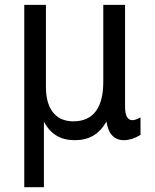

<svg xmlns="http://www.w3.org/2000/svg" viewBox="-20 -567 642 796"><path d="M162.1 209V-62Q183.6 -22.9 214.8 -4.4Q246.1 14.2 290 14.2Q334.5 14.2 366.5 -4.6Q398.4 -23.4 421.4 -63Q433.1 14.2 494.1 14.2Q508.8 14.2 527.3 8.8Q543.9 3.4 562.5 -7.8V-80.1Q548.8 -73.2 541.7 -71Q534.7 -68.8 528.8 -68.8Q514.2 -68.8 506.3 -82.5Q498.5 -96.2 498.5 -125V-546.9H408.2V-228Q408.2 -147 377 -105.5Q345.7 -64 284.2 -64Q229 -64 199.7 -101.1Q170.4 -138.2 170.4 -207V-546.9H80.6V209Z"/></svg>

Font: Hack Dev
Style: Regular
Weight: 400
Designer: Christopher Simpkins
Foundry: Christopher Simpkins
Version: Version 2.0315